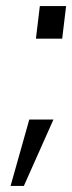

<svg xmlns="http://www.w3.org/2000/svg" viewBox="-20 -504 239 636"><path d="M186 -376 199 -484H112L99 -376ZM157 -108H77L15 112H59Z"/></svg>

Font: Gamestation Condensed
Style: Italic
Weight: 400
Width: 3
Designer: Jonas Hecksher
Foundry: Jonas Hecksher, Playtypeª, e-types AS
Version: Version 1.003